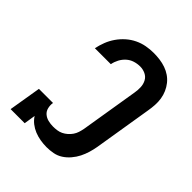

<svg xmlns="http://www.w3.org/2000/svg" viewBox="-206 -873 1012 1012"><g transform="rotate(45 300.0 -367.5)"><path d="M307 8Q283 8 259.5 4Q236 0 215 -8.5Q194 -17 176 -31Q158 -45 146 -64L136 0H31L61 -181H166Q163 -162 167.5 -143.5Q172 -125 185.5 -113.5Q199 -102 217 -97.5Q235 -93 254 -93Q268 -93 283 -95Q298 -97 311.5 -103.5Q325 -110 337 -120.5Q349 -131 357.5 -143.5Q366 -156 370.5 -170Q375 -184 378 -199L431 -523Q435 -545 434 -566.5Q433 -588 423.5 -606Q414 -624 395 -633Q376 -642 355 -642Q334 -642 313.5 -635.5Q293 -629 277 -614.5Q261 -600 251 -581Q241 -562 237 -541H118Q124 -569 134 -595Q144 -621 160.5 -645Q177 -669 199 -688.5Q221 -708 247 -720.5Q273 -733 300.5 -738Q328 -743 355 -743Q378 -743 401 -740Q424 -737 445.5 -729.5Q467 -722 485 -709.5Q503 -697 516.5 -680Q530 -663 539 -642.5Q548 -622 551.5 -599.5Q555 -577 553.5 -553.5Q552 -530 548 -507L495 -182Q491 -159 484 -135.5Q477 -112 466 -90Q455 -68 438 -48Q421 -28 400 -14.5Q379 -1 354.5 3.5Q330 8 307 8Z"/></g></svg>

Font: Iosevka Curly Slab ExObl
Style: Bold
Weight: 700
Width: 7
Italic angle: -9°
Monospace: yes
Designer: Belleve Invis
Foundry: Belleve Invis
Version: Version 11.0.0; ttfautohint (v1.8.3)